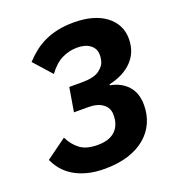

<svg xmlns="http://www.w3.org/2000/svg" viewBox="-131 -816 862 935"><g transform="rotate(-20 300.0 -349.0)"><path d="M294 -422Q355 -422 383.5 -443Q412 -464 417 -491Q419 -500 419.5 -505.5Q420 -511 420 -518Q420 -551 395 -570Q370 -589 328 -589Q286 -589 248.5 -570.5Q211 -552 178 -507L96 -599Q119 -624 145 -644.5Q171 -665 202 -679.5Q233 -694 270.5 -702Q308 -710 354 -710Q406 -710 447.5 -698.5Q489 -687 518.5 -665Q548 -643 564 -612.5Q580 -582 580 -544Q580 -475 536.5 -429.5Q493 -384 416 -367L415 -362Q471 -352 505 -315Q539 -278 539 -215Q539 -166 520.5 -124.5Q502 -83 466 -52.5Q430 -22 377 -5Q324 12 255 12Q202 12 162 1Q122 -10 92.5 -28.5Q63 -47 43.5 -71Q24 -95 12 -122L118 -199Q137 -159 169.5 -134Q202 -109 261 -109Q314 -109 344 -131.5Q374 -154 381 -195Q382 -200 382.5 -207Q383 -214 383 -221Q383 -257 355.5 -277.5Q328 -298 281 -298H206L227 -422Z"/></g></svg>

Font: IBM Plex Mono
Style: Bold Italic
Weight: 700
Italic angle: -9°
Monospace: yes
Designer: Mike Abbink, Paul van der Laan, Pieter van Rosmalen
Foundry: Bold Monday
Version: Version 2.3